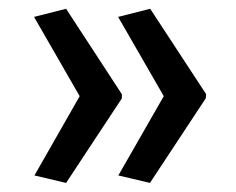

<svg xmlns="http://www.w3.org/2000/svg" viewBox="-20 -459 524 427"><path d="M157.2 -245.1 55.7 -421.4 127 -439.5 251 -249.5V-240.2L127 -52.2L56.6 -68.8ZM344.2 -245.1 242.7 -421.4 314 -439.5 438.5 -249.5 437.5 -240.2 313.5 -52.2 243.2 -68.8Z"/></svg>

Font: Shanti
Style: Regular
Weight: 400
Designer: vernon adams
Foundry: vernon adams
Version: Version 1.000